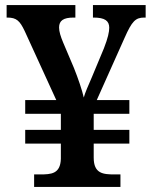

<svg xmlns="http://www.w3.org/2000/svg" viewBox="-20 -734 599 754"><path d="M114 0H453V-49H430C385 -49 348 -52 348 -115V-170H488V-224H348V-287H488V-341H360L470 -587C498 -650 512 -665 546 -665H552V-714H345V-665H348C392 -665 409 -652 409 -625C409 -609 404 -585 388 -544L340 -429C328 -402 313 -367 309 -351C303 -378 287 -426 270 -468L228 -567C218 -591 212 -610 212 -626C212 -653 229 -665 269 -665H276V-714H6V-665H9C45 -665 58 -652 77 -612L201 -341H79V-287H219V-224H79V-170H219V-110C217 -51 181 -49 137 -49H114Z"/></svg>

Font: Noto Serif SemiBold
Style: Regular
Weight: 600
Designer: Monotype Design Team
Foundry: Monotype Imaging Inc.
Version: Version 2.013